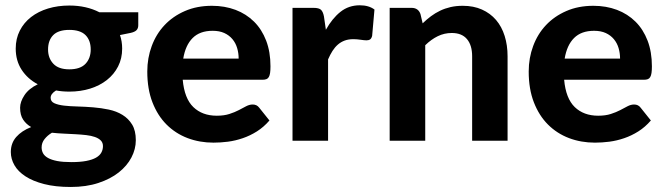

<svg xmlns="http://www.w3.org/2000/svg" viewBox="-20 -546 2578 745"><path d="M249 -277Q291.5 -277 311.8 -298.5Q332 -320 332 -354Q332 -389.5 311.8 -409.8Q291.5 -430 249 -430Q206.5 -430 186.5 -409.8Q166.5 -389.5 166.5 -354Q166.5 -320.5 186.8 -298.8Q207 -277 249 -277ZM379.5 21Q379.5 7.5 371 -1Q362.5 -9.5 348.2 -14.5Q334 -19.5 314.5 -21.8Q295 -24 273 -25.2Q251 -26.5 227.5 -27.5Q204 -28.5 181.5 -31Q164 -20.5 152.8 -6.2Q141.5 8 141.5 26Q141.5 38.5 147.2 49Q153 59.5 166.5 67Q180 74.5 202 78.8Q224 83 257 83Q291 83 314.5 78.5Q338 74 352.5 65.8Q367 57.5 373.2 46Q379.5 34.5 379.5 21ZM516.5 -498.5V-448Q516.5 -436 509.8 -429Q503 -422 487.5 -418.5L445.5 -410Q454 -385.5 454 -357.5Q454 -319 438.2 -288.2Q422.5 -257.5 395 -235.8Q367.5 -214 330 -202.2Q292.5 -190.5 249 -190.5Q221.5 -190.5 197.5 -195Q176.5 -182 176.5 -166.5Q176.5 -152 190.8 -145.5Q205 -139 228.2 -136.2Q251.5 -133.5 281.2 -132.8Q311 -132 341.8 -129.5Q372.5 -127 402.2 -120.8Q432 -114.5 455.2 -100.2Q478.5 -86 492.8 -62.5Q507 -39 507 -2Q507 32.5 490 65Q473 97.5 440.8 123Q408.5 148.5 361.5 164Q314.5 179.5 254.5 179.5Q195 179.5 151.2 168.2Q107.5 157 78.8 138.2Q50 119.5 36 95Q22 70.5 22 44Q22 9.5 43 -14.5Q64 -38.5 101 -53Q81.5 -64 69.8 -81.8Q58 -99.5 58 -128Q58 -151 74.8 -176.5Q91.5 -202 126.5 -219Q87 -240 64 -275.2Q41 -310.5 41 -357.5Q41 -396 56.8 -427Q72.5 -458 100.5 -479.8Q128.5 -501.5 166.5 -513Q204.5 -524.5 249 -524.5Q315 -524.5 365.5 -498.5Z M906 -318.5Q906 -340 900.2 -359.5Q894.5 -379 882 -394Q869.5 -409 850.5 -417.8Q831.5 -426.5 805 -426.5Q755.5 -426.5 727.5 -398.5Q699.5 -370.5 691 -318.5ZM689 -236.5Q695.5 -164 730.2 -130.5Q765 -97 821 -97Q849.5 -97 870.2 -103.8Q891 -110.5 906.8 -118.8Q922.5 -127 935.2 -133.8Q948 -140.5 960.5 -140.5Q976.5 -140.5 985.5 -128.5L1025.5 -78.5Q1003.5 -53 977 -36.2Q950.5 -19.5 922 -9.8Q893.5 0 864.5 3.8Q835.5 7.5 808.5 7.5Q754.5 7.5 707.8 -10.2Q661 -28 626.2 -62.8Q591.5 -97.5 571.5 -149Q551.5 -200.5 551.5 -268.5Q551.5 -321 568.8 -367.5Q586 -414 618.5 -448.5Q651 -483 697.5 -503.2Q744 -523.5 802.5 -523.5Q852 -523.5 893.8 -507.8Q935.5 -492 965.8 -462Q996 -432 1012.8 -388.2Q1029.5 -344.5 1029.5 -288.5Q1029.5 -273 1028 -263Q1026.5 -253 1023 -247Q1019.5 -241 1013.5 -238.8Q1007.5 -236.5 998 -236.5Z M1244.5 -430.5Q1269 -474.5 1301 -500Q1333 -525.5 1376 -525.5Q1411 -525.5 1433 -509L1424 -407Q1421.5 -397 1416.2 -393.2Q1411 -389.5 1402 -389.5Q1394 -389.5 1379 -391.8Q1364 -394 1351 -394Q1332 -394 1317.2 -388.5Q1302.5 -383 1291 -373Q1279.5 -363 1270.2 -348.5Q1261 -334 1253 -315.5V0H1115V-515.5H1196.5Q1217.5 -515.5 1225.5 -508Q1233.5 -500.5 1237 -482Z M1620 -455.5Q1635.5 -470.5 1652.2 -483Q1669 -495.5 1687.8 -504.5Q1706.5 -513.5 1728.2 -518.5Q1750 -523.5 1775.5 -523.5Q1817.5 -523.5 1850 -509Q1882.5 -494.5 1904.8 -468.5Q1927 -442.5 1938.2 -406.5Q1949.5 -370.5 1949.5 -327.5V0H1812V-327.5Q1812 -370.5 1792 -394.2Q1772 -418 1733 -418Q1704 -418 1678.5 -405.5Q1653 -393 1630 -370.5V0H1492V-515.5H1577Q1603 -515.5 1611.5 -491.5Z M2386 -318.5Q2386 -340 2380.2 -359.5Q2374.5 -379 2362 -394Q2349.5 -409 2330.5 -417.8Q2311.5 -426.5 2285 -426.5Q2235.5 -426.5 2207.5 -398.5Q2179.5 -370.5 2171 -318.5ZM2169 -236.5Q2175.5 -164 2210.2 -130.5Q2245 -97 2301 -97Q2329.5 -97 2350.2 -103.8Q2371 -110.5 2386.8 -118.8Q2402.5 -127 2415.2 -133.8Q2428 -140.5 2440.5 -140.5Q2456.5 -140.5 2465.5 -128.5L2505.5 -78.5Q2483.5 -53 2457 -36.2Q2430.5 -19.5 2402 -9.8Q2373.5 0 2344.5 3.8Q2315.5 7.5 2288.5 7.5Q2234.5 7.5 2187.8 -10.2Q2141 -28 2106.2 -62.8Q2071.5 -97.5 2051.5 -149Q2031.5 -200.5 2031.5 -268.5Q2031.5 -321 2048.8 -367.5Q2066 -414 2098.5 -448.5Q2131 -483 2177.5 -503.2Q2224 -523.5 2282.5 -523.5Q2332 -523.5 2373.8 -507.8Q2415.5 -492 2445.8 -462Q2476 -432 2492.8 -388.2Q2509.5 -344.5 2509.5 -288.5Q2509.5 -273 2508 -263Q2506.5 -253 2503 -247Q2499.5 -241 2493.5 -238.8Q2487.5 -236.5 2478 -236.5Z"/></svg>

Font: Lato 2
Style: Regular
Weight: 800
Designer: Lukasz Dziedzic with Adam Twardoch and Botio Nikoltchev
Foundry: tyPoland Lukasz Dziedzic
Version: Version 2.015; 2015-08-06; http://www.latofonts.com/